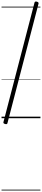

<svg xmlns="http://www.w3.org/2000/svg" viewBox="-20 -1535 545 2493"><path d="M46 75Q32 71 27 65Q22 59 25 49L428 -1501Q431 -1511 438.5 -1514Q446 -1517 460 -1513Q472 -1509 477.5 -1503Q483 -1497 480 -1487L77 63Q75 73 67.5 76Q60 79 46 75ZM0 928H505V938H0ZM0 -20H505V0H0ZM0 -505H505V-500H0ZM0 -1448H505V-1438H0Z"/></svg>

Font: Playwrite ID Guides
Style: Regular
Weight: 400
Designer: Veronika Burian, José Scaglione
Foundry: TypeTogether
Version: Version 1.003